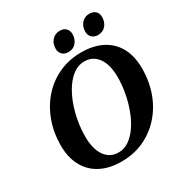

<svg xmlns="http://www.w3.org/2000/svg" viewBox="-205 -1041 1144 1207"><g transform="rotate(-30 367.0 -437.5)"><path d="M329 16Q241 16 178 -17Q115 -50 81 -112.5Q47 -175 47 -261Q47 -358 77.5 -439Q108 -520 162 -580Q216 -640 289.5 -673Q363 -706 450 -706Q538 -706 601.5 -673Q665 -640 698.5 -578Q732 -516 732 -429Q732 -332 702 -251Q672 -170 617.5 -110Q563 -50 490 -17Q417 16 329 16ZM341 -43Q383 -43 418.5 -68Q454 -93 482.5 -135.5Q511 -178 531 -232Q551 -286 561.5 -344Q572 -402 572 -456Q572 -546 536.5 -596.5Q501 -647 438 -647Q396 -647 360.5 -622Q325 -597 296.5 -554.5Q268 -512 248 -458Q228 -404 218 -346.5Q208 -289 208 -234Q208 -144 243.5 -93.5Q279 -43 341 -43ZM383 -747Q356 -747 339.5 -763Q323 -779 323 -804Q323 -843 345 -867Q367 -891 401 -891Q429 -891 445 -875.5Q461 -860 461 -834Q461 -796 439.5 -771.5Q418 -747 383 -747ZM598 -747Q571 -747 554.5 -763Q538 -779 538 -804Q538 -843 560 -867Q582 -891 616 -891Q643 -891 659.5 -875.5Q676 -860 676 -834Q676 -796 654.5 -771.5Q633 -747 598 -747Z"/></g></svg>

Font: Platypi Light SemiBold
Style: Italic
Weight: 600
Italic angle: -13°
Version: Version 1.200